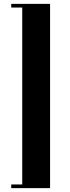

<svg xmlns="http://www.w3.org/2000/svg" viewBox="-20 -792 362 993"><path d="M38 -772H239V181H38V162H95V-753H38Z"/></svg>

Font: Playfair Display
Style: Bold
Weight: 700
Designer: Claus Eggers Sørensen
Foundry: Claus Eggers Sørensen
Version: Version 1.203